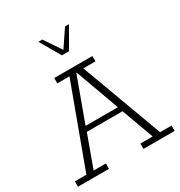

<svg xmlns="http://www.w3.org/2000/svg" viewBox="-186 -927 989 1056"><g transform="rotate(-30 309.0 -399.5)"><path d="M2 0V-34H75L265 -549H188V-583H430V-549H353L543 -34H616V0H418V-34H496L418 -248L437 -237H188L199 -248L121 -34H199V0ZM201 -257 194 -269H420L415 -257L310 -546H307ZM287 -670 212 -799H237L309 -692L381 -799H406L332 -670Z"/></g></svg>

Font: Rokkitt SemiBold ExtraLight
Style: Regular
Weight: 250
Version: Version 3.103